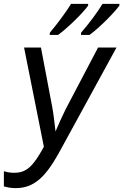

<svg xmlns="http://www.w3.org/2000/svg" viewBox="-24 -959 635 989"><path d="M394 -791 393 -779H437C487 -815 564 -893 591 -930V-939H504C479 -897 434 -837 394 -791ZM233 -791 232 -779H275C326 -816 403 -892 430 -930V-939H342C317 -898 272 -837 233 -791ZM57 10C150 10 209 -46 277 -167L576 -714H481L314 -396C295 -358 278 -319 262 -282C257 -319 253 -367 245 -408L187 -714H100L202 -203C145 -98 110 -69 49 -69C34 -69 14 -71 -4 -77V1C15 7 36 10 57 10Z"/></svg>

Font: Noto Sans SemiCondensed
Style: Italic
Weight: 400
Width: 4
Italic angle: -12°
Designer: Monotype Design Team
Foundry: Monotype Imaging Inc.
Version: Version 2.013